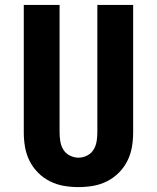

<svg xmlns="http://www.w3.org/2000/svg" viewBox="-20 -755 640 783"><path d="M300 8Q270 8 240.5 3Q211 -2 184 -15.5Q157 -29 135.5 -50.5Q114 -72 100.5 -99Q87 -126 82 -155.5Q77 -185 77 -215V-735H223V-215Q223 -197 226 -178.5Q229 -160 238.5 -144.5Q248 -129 265 -120.5Q282 -112 300 -112Q318 -112 335 -120.5Q352 -129 361.5 -144.5Q371 -160 374 -178.5Q377 -197 377 -215V-735H523V-215Q523 -185 518 -155.5Q513 -126 499.5 -99Q486 -72 464.5 -50.5Q443 -29 416 -15.5Q389 -2 359.5 3Q330 8 300 8Z"/></svg>

Font: Iosevka Custom Heavy Extended
Style: Regular
Weight: 900
Width: 7
Monospace: yes
Designer: Belleve Invis
Foundry: Belleve Invis
Version: Version 11.2.4; ttfautohint (v1.8.4)